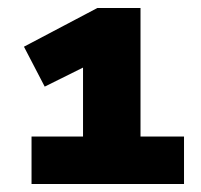

<svg xmlns="http://www.w3.org/2000/svg" viewBox="-20 -725 503 481"><path d="M59 -264V-383H188V-581L245 -584L92 -508L40 -608L224 -705H332V-383H441V-264Z"/></svg>

Font: Nunito Sans 10pt SemiExpanded Black
Style: Regular
Weight: 900
Width: 6
Designer: Vernon Adams
Foundry: Vernon Adams
Version: Version 3.101;gftools[0.9.27]